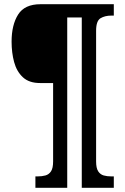

<svg xmlns="http://www.w3.org/2000/svg" viewBox="-20 -780 594 911"><path d="M148 111V57H159Q179 57 195.5 52.5Q212 48 222 33Q232 18 232 -14V-386H170Q118 -386 88.5 -413.5Q59 -441 47 -485.5Q35 -530 35 -582Q35 -662 66 -711Q97 -760 172 -760H520V-706H508Q478 -706 457 -693.5Q436 -681 436 -634V-14Q436 18 446 33Q456 48 472 52.5Q488 57 508 57H520V111H368V-697H299V111Z"/></svg>

Font: Noto Serif Tamil Condensed ExtraBold
Style: Regular
Weight: 800
Width: 3
Designer: Indian Type Foundry, Tom Grace, and the Monotype Design Team
Foundry: Monotype Imaging Inc.
Version: Version 2.004; ttfautohint (v1.8.4.7-5d5b)